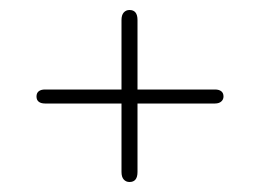

<svg xmlns="http://www.w3.org/2000/svg" viewBox="-20 -487 520 384"><path d="M223 -308H70Q62 -308 57.5 -304.5Q53 -301 53 -294Q53 -287 57.5 -283.5Q62 -280 70 -280H223V-143Q223 -133 227.5 -128Q232 -123 239 -123Q247 -123 251 -128Q255 -133 255 -143V-280H410Q418 -280 422.5 -284Q427 -288 427 -294Q427 -301 422.5 -304.5Q418 -308 410 -308H255V-447Q255 -457 251 -462Q247 -467 239 -467Q232 -467 227.5 -462Q223 -457 223 -447Z"/></svg>

Font: Beiruti ExtraLight
Style: Regular
Weight: 250
Designer: Arlette Boutros
Foundry: Boutros
Version: Version 1.41